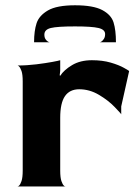

<svg xmlns="http://www.w3.org/2000/svg" viewBox="-20 -706 529 727"><path d="M469 -437 439 -303V-273Q439 -275 414.5 -300.5Q390 -326 354.5 -347Q319 -368 280 -368Q244 -368 226 -342Q208 -316 208 -260V-60Q208 -34 212.5 -20.5Q217 -7 222.5 -2.5Q228 2 228 0H46Q46 2 51.5 -2.5Q57 -7 61.5 -20.5Q66 -34 66 -60V-398Q66 -424 61.5 -437Q57 -450 51.5 -455Q46 -460 46 -458Q82 -458 118 -462.5Q154 -467 178 -471.5Q202 -476 208 -478V-438L206 -421L208 -419Q222 -441 253 -459.5Q284 -478 328 -478Q368 -478 399 -469Q430 -460 449.5 -449Q469 -438 469 -437ZM378 -577Q378 -594 353 -600Q328 -606 264 -606Q197 -606 172.5 -600Q148 -594 148 -575Q148 -564 152.5 -557.5Q157 -551 161.5 -548.5Q166 -546 168 -546H109Q109 -589 118.5 -618Q128 -647 161.5 -666.5Q195 -686 264 -686Q333 -686 367 -668Q401 -650 410 -621Q419 -592 419 -546H358Q360 -546 364.5 -549Q369 -552 373.5 -559Q378 -566 378 -577Z"/></svg>

Font: Red Rose Bold
Style: Regular
Weight: 700
Designer: jaikishan Patel
Version: Version 1.000